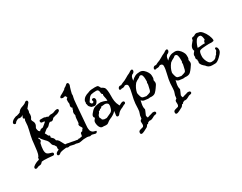

<svg xmlns="http://www.w3.org/2000/svg" viewBox="-87 -1020 2138 1698"><g transform="rotate(-30 982.0 -171.0)"><path d="M24 10Q21 12 15 12Q2 12 2 -1Q2 -8 8 -14Q22 -26 38 -33.5Q54 -41 70 -45Q74 -49 75 -51Q74 -53 74 -57Q74 -67 83 -73Q92 -89 96.5 -119.5Q101 -150 104 -181Q107 -212 109 -227Q116 -270 127 -312Q138 -354 139 -397Q139 -405 141.5 -411Q144 -417 147 -424H146Q134 -427 134 -435Q134 -441 138.5 -448.5Q143 -456 146 -462Q141 -457 132.5 -453Q124 -449 110 -449Q107 -449 104.5 -450.5Q102 -452 99 -452Q92 -452 78.5 -444.5Q65 -437 63 -432Q59 -423 51 -423Q44 -423 38.5 -429.5Q33 -436 37 -444Q44 -459 65 -470Q86 -481 99 -480H100Q104 -482 105 -482Q113 -484 120 -486.5Q127 -489 134 -492L139 -500Q151 -515 166 -521Q181 -527 196 -532Q211 -537 222 -548Q227 -553 234 -553Q247 -553 247 -539Q247 -534 244 -529Q234 -516 226 -506.5Q218 -497 209 -486Q211 -480 211 -473Q211 -466 208 -455Q207 -454 207 -452.5Q207 -451 205 -450Q205 -445 205.5 -440.5Q206 -436 206 -431Q206 -423 203.5 -413.5Q201 -404 193 -393Q190 -390 190 -385Q190 -375 197 -364.5Q204 -354 204 -340Q204 -325 197 -315Q190 -305 189 -297Q190 -283 195 -269Q198 -267 201 -264Q204 -261 207 -258Q217 -270 226.5 -272.5Q236 -275 245 -275Q257 -285 268 -293.5Q279 -302 286 -309L288 -312Q283 -315 276 -316Q269 -317 263 -317Q256 -317 252 -322Q248 -327 248 -332Q248 -347 263 -347H294Q300 -347 308 -343L310 -341H312Q323 -341 328 -337Q333 -333 339 -333Q345 -335 349.5 -337.5Q354 -340 361 -340H377Q389 -340 401.5 -346Q414 -352 426 -353H430Q445 -353 445 -340Q445 -333 437 -327Q424 -318 412 -314.5Q400 -311 386 -309Q382 -305 377 -305Q368 -305 365 -300L362 -296Q352 -283 338 -283Q330 -283 326 -287Q314 -283 308 -275.5Q302 -268 294 -260.5Q286 -253 269 -249Q263 -245 260 -242L234 -221Q239 -214 243 -205.5Q247 -197 251 -188Q264 -186 264 -176Q264 -174 262 -168Q262 -167 261.5 -166.5Q261 -166 261 -164V-163Q272 -154 280 -144.5Q288 -135 289 -118Q304 -113 313 -99Q322 -85 329 -70Q336 -55 343 -46L346 -47Q354 -47 361 -45.5Q368 -44 375 -42Q388 -41 399.5 -38Q411 -35 424 -33Q432 -33 435.5 -28.5Q439 -24 439 -19Q439 -4 423 -4Q410 -4 398.5 -7.5Q387 -11 375 -13Q374 -13 373 -13.5Q372 -14 370 -14Q366 -14 362.5 -12.5Q359 -11 354 -11Q343 -11 335 -17Q322 -16 302.5 -13Q283 -10 271 -5L259 4Q254 8 248 8Q234 8 234 -5Q234 -12 240 -19Q246 -26 261 -32L269 -37Q265 -44 265 -50Q265 -58 268 -65Q263 -71 261 -77Q260 -79 259 -81Q258 -83 257 -85L255 -87Q242 -97 238.5 -105.5Q235 -114 233.5 -122.5Q232 -131 226.5 -142Q221 -153 205 -168Q195 -179 185.5 -190Q176 -201 171 -214Q169 -214 167 -214.5Q165 -215 163 -215Q163 -212 162 -210L165 -206Q167 -202 169 -198Q171 -194 171 -189Q171 -181 166.5 -176Q162 -171 160 -169L158 -167Q154 -154 151 -133Q148 -112 148 -101Q148 -70 160.5 -59.5Q173 -49 202 -42Q215 -39 215 -28Q215 -22 210.5 -17.5Q206 -13 198 -14Q174 -16 152.5 -18Q131 -20 107 -20Q106 -20 105.5 -19.5Q105 -19 104 -19Q100 -19 95.5 -19Q91 -19 86 -18L82 -14Q69 2 55.5 1.5Q42 1 24 10Z M625 6Q624 6 622.5 5.5Q621 5 619 5L607 2Q600 0 594.5 -1.5Q589 -3 587 -3Q583 -3 577 -1Q571 1 568 1Q567 1 565 0Q563 -1 562 -1Q559 -2 556 -3Q553 -4 549 -4Q544 -6 537 -5.5Q530 -5 527 -5Q526 -5 518.5 -5Q511 -5 502 -4Q489 -1 475.5 1Q462 3 457 3Q452 3 447.5 1Q443 -1 438 -1Q431 -1 427.5 -6Q424 -11 424 -16Q424 -31 438 -31Q443 -31 448 -29Q453 -27 457 -27H462Q465 -29 467.5 -30Q470 -31 470 -31Q472 -31 478 -29Q486 -31 494 -32.5Q502 -34 506 -35Q508 -48 510.5 -59.5Q513 -71 531 -72V-73L534 -78Q536 -82 539.5 -86.5Q543 -91 548 -95Q546 -103 538 -114.5Q530 -126 530 -136Q530 -143 536 -147Q538 -149 539 -164Q540 -179 541.5 -196.5Q543 -214 547 -221Q549 -225 546.5 -232.5Q544 -240 544 -249Q544 -262 552 -273Q552 -285 560 -295Q548 -303 548 -314Q548 -322 551 -331Q551 -330 551.5 -331Q552 -332 553 -339Q554 -348 551 -355.5Q548 -363 553 -368Q552 -370 551.5 -372Q551 -374 551 -376Q551 -387 562 -393L565 -395Q565 -396 564.5 -396Q564 -396 564 -397Q563 -405 560 -410.5Q557 -416 549 -416Q547 -416 539 -414Q533 -412 531 -412Q529 -412 520 -415Q511 -418 511 -422Q511 -427 514 -431.5Q517 -436 520 -438Q531 -444 546 -452Q561 -460 575 -470L580 -476L582 -479Q583 -479 583 -479.5Q583 -480 584 -480L591 -485L600 -490Q601 -491 602.5 -492Q604 -493 605 -494Q609 -498 614.5 -502.5Q620 -507 624 -507Q634 -507 636 -502Q638 -497 639 -489Q639 -482 638 -480L632 -464Q627 -451 623.5 -435.5Q620 -420 616 -405Q615 -401 616 -396Q617 -391 616 -387Q614 -377 611.5 -367.5Q609 -358 608 -348Q607 -340 604.5 -311Q602 -282 599 -243.5Q596 -205 593 -168Q590 -131 588 -105.5Q586 -80 586 -79Q586 -76 586.5 -66Q587 -56 589 -49Q593 -34 609 -23Q611 -22 614 -21Q617 -20 619 -19Q621 -18 624 -18Q627 -18 630 -16Q634 -15 637.5 -14Q641 -13 641 -9Q641 -4 635.5 1Q630 6 625 6Z M707 -15Q692 -15 683 -26.5Q674 -38 670.5 -53Q667 -68 667 -80Q667 -93 673 -101.5Q679 -110 687 -119L686 -120Q678 -128 678 -137Q678 -149 687.5 -160Q697 -171 704 -179Q721 -199 747 -206Q773 -213 798 -213Q804 -213 823 -207.5Q842 -202 858 -194Q858 -203 857.5 -211.5Q857 -220 854 -230Q853 -235 851.5 -241Q850 -247 850 -253Q850 -260 853 -266Q841 -271 841 -284Q841 -320 816 -320Q785 -320 761 -314Q748 -308 739 -296.5Q730 -285 717 -265Q715 -261 715 -259Q717 -255 718.5 -251.5Q720 -248 722 -245Q729 -240 738 -240Q738 -240 742.5 -245Q747 -250 747 -251V-255Q743 -260 743 -265Q743 -277 758 -277Q765 -277 770.5 -272Q776 -267 776 -255V-251Q776 -241 764 -226Q752 -211 738 -211Q733 -211 727.5 -212.5Q722 -214 717 -215Q713 -215 709 -217Q705 -219 700 -225Q694 -230 689.5 -237Q685 -244 685 -253Q684 -258 682.5 -261.5Q681 -265 681 -266Q681 -271 682.5 -274.5Q684 -278 685 -281Q681 -288 685 -294Q694 -314 711 -325Q728 -336 748 -341Q764 -349 781.5 -351Q799 -353 820 -353Q846 -353 851.5 -347Q857 -341 866 -322Q885 -313 893.5 -303.5Q902 -294 905 -268Q908 -242 907 -215Q906 -188 909.5 -162.5Q913 -137 926 -113Q927 -110 931 -104Q940 -109 949 -114Q958 -119 968 -120H971Q978 -120 981.5 -115.5Q985 -111 985 -106Q985 -102 982 -97.5Q979 -93 973 -92Q967 -91 954 -83Q941 -75 929 -71Q916 -65 906 -56.5Q896 -48 885 -34Q879 -28 872 -28Q856 -28 859 -47Q860 -49 861.5 -61Q863 -73 864 -87Q858 -78 847.5 -69.5Q837 -61 818 -51Q816 -50 810.5 -47.5Q805 -45 802 -44Q792 -40 783 -34.5Q774 -29 765 -21Q761 -17 755.5 -15Q750 -13 741 -13Q737 -13 731 -13.5Q725 -14 718 -15ZM772 -65Q777 -65 779 -66Q805 -79 819 -84.5Q833 -90 840.5 -100.5Q848 -111 854 -138Q854 -140 854.5 -142.5Q855 -145 855 -149Q855 -162 852 -166Q839 -180 821 -180Q811 -180 801.5 -178Q792 -176 783 -177Q781 -164 769 -164H764Q760 -153 750 -153H747Q743 -139 733 -129.5Q723 -120 723 -104V-97Q733 -87 733 -75Q739 -73 743.5 -69.5Q748 -66 752 -66H753Z M1005 202Q1001 203 993 207Q985 211 977 211Q964 211 964 196Q964 178 981.5 173Q999 168 1014 164Q1020 157 1021.5 151.5Q1023 146 1023 141Q1023 136 1022.5 130.5Q1022 125 1022 118Q1022 108 1027 103Q1032 98 1036 96L1039 94Q1041 89 1041 80Q1041 63 1048.5 46.5Q1056 30 1057 2Q1058 -29 1059.5 -49Q1061 -69 1065 -89Q1069 -109 1076 -139Q1081 -159 1084 -177Q1087 -195 1087 -212Q1087 -223 1080.5 -228.5Q1074 -234 1067 -234Q1062 -234 1060 -235L1053 -231Q1043 -224 1032 -224H1026L1023 -225Q1015 -221 1009 -221Q998 -221 998 -231Q998 -239 1004.5 -246.5Q1011 -254 1021 -254Q1029 -254 1032 -253Q1037 -255 1042.5 -258.5Q1048 -262 1054 -264Q1079 -272 1101 -286Q1123 -300 1147 -310Q1152 -313 1156.5 -316.5Q1161 -320 1167 -323Q1173 -326 1177 -326Q1189 -326 1189 -313Q1189 -306 1183.5 -298Q1178 -290 1165 -285H1163Q1151 -273 1148.5 -260Q1146 -247 1144 -233Q1164 -254 1184 -263.5Q1204 -273 1233 -273Q1255 -273 1272 -258Q1289 -243 1299 -224.5Q1309 -206 1309 -195Q1310 -185 1309.5 -171Q1309 -157 1302 -148L1303 -144Q1306 -132 1306 -124Q1306 -111 1300 -102Q1294 -93 1283 -77Q1270 -58 1255.5 -44Q1241 -30 1214 -30Q1206 -30 1203 -31H1200Q1195 -31 1190 -30Q1185 -29 1180 -29Q1172 -29 1164.5 -31Q1157 -33 1149 -33Q1129 -33 1114 -51Q1111 -36 1107.5 -20.5Q1104 -5 1104 10Q1104 21 1107 32Q1107 33 1107.5 34Q1108 35 1108 36Q1108 42 1105 47Q1102 52 1101 57L1087 89Q1087 93 1088.5 100.5Q1090 108 1094 113Q1105 109 1116.5 105.5Q1128 102 1138 100Q1150 93 1165 96Q1172 97 1175.5 101Q1179 105 1179 110Q1179 122 1164 124L1149 127Q1139 131 1127.5 138.5Q1116 146 1100 146Q1093 146 1090 145Q1086 147 1081.5 149Q1077 151 1073 153Q1070 165 1057 163L1053 169Q1047 179 1040.5 183.5Q1034 188 1028 190Q1020 195 1005 202ZM1178 -57Q1206 -64 1216 -69Q1226 -74 1229.5 -88Q1233 -102 1240 -134Q1242 -139 1241 -150Q1240 -161 1244 -163L1245 -164Q1245 -174 1245 -193Q1245 -212 1240 -227.5Q1235 -243 1219 -243Q1215 -243 1212 -241L1209 -238Q1202 -231 1191 -226Q1175 -219 1158 -205Q1127 -167 1119 -122Q1121 -105 1127.5 -85Q1134 -65 1147 -63Q1149 -63 1163 -59.5Q1177 -56 1178 -57Z M1362 202Q1358 203 1350 207Q1342 211 1334 211Q1321 211 1321 196Q1321 178 1338.5 173Q1356 168 1371 164Q1377 157 1378.5 151.5Q1380 146 1380 141Q1380 136 1379.5 130.5Q1379 125 1379 118Q1379 108 1384 103Q1389 98 1393 96L1396 94Q1398 89 1398 80Q1398 63 1405.5 46.5Q1413 30 1414 2Q1415 -29 1416.5 -49Q1418 -69 1422 -89Q1426 -109 1433 -139Q1438 -159 1441 -177Q1444 -195 1444 -212Q1444 -223 1437.5 -228.5Q1431 -234 1424 -234Q1419 -234 1417 -235L1410 -231Q1400 -224 1389 -224H1383L1380 -225Q1372 -221 1366 -221Q1355 -221 1355 -231Q1355 -239 1361.5 -246.5Q1368 -254 1378 -254Q1386 -254 1389 -253Q1394 -255 1399.5 -258.5Q1405 -262 1411 -264Q1436 -272 1458 -286Q1480 -300 1504 -310Q1509 -313 1513.5 -316.5Q1518 -320 1524 -323Q1530 -326 1534 -326Q1546 -326 1546 -313Q1546 -306 1540.5 -298Q1535 -290 1522 -285H1520Q1508 -273 1505.5 -260Q1503 -247 1501 -233Q1521 -254 1541 -263.5Q1561 -273 1590 -273Q1612 -273 1629 -258Q1646 -243 1656 -224.5Q1666 -206 1666 -195Q1667 -185 1666.5 -171Q1666 -157 1659 -148L1660 -144Q1663 -132 1663 -124Q1663 -111 1657 -102Q1651 -93 1640 -77Q1627 -58 1612.5 -44Q1598 -30 1571 -30Q1563 -30 1560 -31H1557Q1552 -31 1547 -30Q1542 -29 1537 -29Q1529 -29 1521.5 -31Q1514 -33 1506 -33Q1486 -33 1471 -51Q1468 -36 1464.5 -20.5Q1461 -5 1461 10Q1461 21 1464 32Q1464 33 1464.5 34Q1465 35 1465 36Q1465 42 1462 47Q1459 52 1458 57L1444 89Q1444 93 1445.5 100.5Q1447 108 1451 113Q1462 109 1473.5 105.5Q1485 102 1495 100Q1507 93 1522 96Q1529 97 1532.5 101Q1536 105 1536 110Q1536 122 1521 124L1506 127Q1496 131 1484.5 138.5Q1473 146 1457 146Q1450 146 1447 145Q1443 147 1438.5 149Q1434 151 1430 153Q1427 165 1414 163L1410 169Q1404 179 1397.5 183.5Q1391 188 1385 190Q1377 195 1362 202ZM1535 -57Q1563 -64 1573 -69Q1583 -74 1586.5 -88Q1590 -102 1597 -134Q1599 -139 1598 -150Q1597 -161 1601 -163L1602 -164Q1602 -174 1602 -193Q1602 -212 1597 -227.5Q1592 -243 1576 -243Q1572 -243 1569 -241L1566 -238Q1559 -231 1548 -226Q1532 -219 1515 -205Q1484 -167 1476 -122Q1478 -105 1484.5 -85Q1491 -65 1504 -63Q1506 -63 1520 -59.5Q1534 -56 1535 -57Z M1817 -2Q1781 -2 1762 -31Q1749 -41 1737.5 -54.5Q1726 -68 1726 -82Q1726 -89 1729 -96Q1724 -107 1728 -111L1729 -112Q1726 -114 1723 -118Q1720 -122 1720 -129Q1720 -139 1724 -144L1723 -145Q1722 -148 1722 -154Q1722 -165 1729.5 -175.5Q1737 -186 1744 -193Q1739 -203 1739 -212Q1739 -232 1753.5 -251Q1768 -270 1779 -282Q1777 -306 1801 -306Q1808 -306 1816.5 -312.5Q1825 -319 1838 -319Q1843 -319 1846 -318Q1849 -317 1852 -315Q1874 -315 1893.5 -292.5Q1913 -270 1925.5 -241Q1938 -212 1938 -190Q1937 -184 1931 -182.5Q1925 -181 1917 -180H1909Q1902 -180 1895.5 -180.5Q1889 -181 1886 -181Q1876 -181 1858 -180Q1840 -179 1822 -177Q1804 -175 1795 -171Q1785 -167 1781 -150Q1777 -133 1777 -110Q1777 -99 1783 -80Q1789 -61 1800.5 -46Q1812 -31 1829 -31Q1851 -31 1862.5 -37Q1874 -43 1881 -54Q1883 -59 1890 -63.5Q1897 -68 1898 -74Q1900 -80 1906 -87Q1912 -94 1914 -101Q1915 -103 1913.5 -106.5Q1912 -110 1912 -114Q1912 -117 1914 -120.5Q1916 -124 1922 -124Q1928 -124 1933.5 -116.5Q1939 -109 1939 -95Q1939 -92 1939 -89Q1939 -86 1938 -83Q1935 -71 1932 -68Q1931 -65 1928 -62Q1925 -59 1922 -54Q1915 -46 1902.5 -33.5Q1890 -21 1875.5 -11.5Q1861 -2 1849 -2ZM1783 -201Q1786 -200 1789 -200Q1792 -200 1795 -200Q1801 -200 1806.5 -200.5Q1812 -201 1818 -202Q1826 -203 1833.5 -203.5Q1841 -204 1846 -204H1860Q1859 -206 1859 -210Q1859 -223 1874 -234Q1872 -245 1870 -258Q1868 -271 1860 -280L1851 -283Q1848 -283 1846 -284Q1824 -283 1812 -265.5Q1800 -248 1793 -230Q1790 -224 1788.5 -217.5Q1787 -211 1783 -201Z"/></g></svg>

Font: Are You Serious
Style: Regular
Weight: 400
Designer: Robert E. Leuschke
Foundry: Robert E. Leuschke
Version: Version 1.100